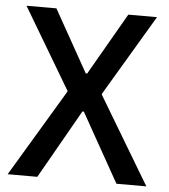

<svg xmlns="http://www.w3.org/2000/svg" viewBox="-51 -746 698 793"><g transform="rotate(5 298.0 -350.0)"><path d="M10 0H133L295 -285H301L461 0H585L369 -361V-365L568 -700H449L301 -443H295L151 -700H27L226 -365V-361Z"/></g></svg>

Font: Fixel Text Medium
Style: Regular
Weight: 500
Width: 4
Designer: AlfaBravo + MacPaw
Foundry: Kyrylo Tkachov, Marchela Mozhyna, Serhii Makarenko, Maria Weinstein, Zakhar Kryvoshyya
Version: Version 1.211